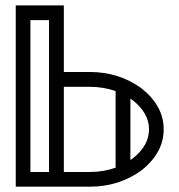

<svg xmlns="http://www.w3.org/2000/svg" viewBox="-20 -701 674 721"><path d="M164.1 -625.5H94.2V-55.2H164.1ZM469.7 -330.6V-100.1Q473.6 -102.5 477.1 -105Q539.6 -153.3 539.6 -215.3Q539.6 -276.9 477.1 -325.7Q473.6 -328.1 469.7 -330.6ZM414.1 -71.3V-358.9Q369.1 -375 316.9 -375H219.7V-55.2H316.9Q369.1 -55.2 414.1 -71.3ZM219.7 -680.7V-430.7H316.9Q426.3 -430.7 510.3 -370.1Q594.7 -303.7 594.7 -215.3Q594.7 -127 510.3 -60.5Q426.3 0 316.9 0H39.1V-680.7Z"/></svg>

Font: X Company
Style: Regular
Weight: 400
Designer: GGBotNet
Foundry: GGBotNet
Version: 0.90